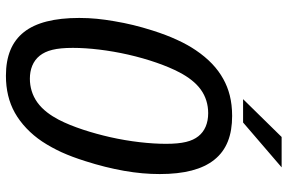

<svg xmlns="http://www.w3.org/2000/svg" viewBox="-180 -768 962 642"><g transform="rotate(90 301.0 -447.0)"><path d="M311.5 -778.8H389.6L539.6 -907.7H438ZM233.4 14.2C279.8 14.2 321.3 4.4 356.9 -15.6C393.6 -36.1 427.7 -68.8 453.1 -106.9C466.8 -127.4 480 -152.3 488.8 -171.4C500 -196.3 508.8 -219.7 519 -252C533.2 -296.4 543.9 -339.4 551.3 -381.3C558.6 -423.3 562 -461.4 562 -500C562 -582 546.4 -642.1 514.6 -682.1C481.4 -724.1 432.1 -742.2 367.7 -742.2C316.4 -742.2 277.3 -731 244.6 -712.9C208 -692.9 176.3 -662.6 147.9 -620.6C136.7 -604 125.5 -585 112.8 -557.1C101.6 -532.7 92.3 -508.3 82 -476.1C67.4 -429.7 58.6 -393.6 50.8 -347.7C43.9 -307.1 40 -272.5 40 -231C40 -147.5 55.7 -85.9 87.4 -45.9C119.1 -5.9 167 14.2 233.4 14.2ZM243.2 -65.9C212.4 -65.9 184.6 -75.7 166 -99.1C148.9 -121.1 140.1 -151.9 140.1 -209.5C140.1 -263.7 147.9 -329.6 162.6 -394.5C177.7 -460.9 199.7 -523.9 222.2 -566.4C237.3 -595.2 256.3 -620.6 279.3 -637.2C302.7 -654.3 330.1 -662.1 358.4 -662.1C392.6 -662.1 418.9 -650.4 435.5 -629.4C452.6 -607.9 460.9 -576.7 460.9 -521C460.9 -468.3 453.6 -400.4 438.5 -334C425.3 -275.9 404.8 -209 379.9 -161.6C366.2 -135.7 348.1 -109.4 322.3 -90.8C298.3 -73.7 271 -65.9 243.2 -65.9Z"/></g></svg>

Font: Hack
Style: Oblique
Weight: 400
Italic angle: -12°
Monospace: yes
Designer: Christopher Simpkins
Foundry: Christopher Simpkins
Version: Version 2.010